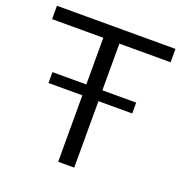

<svg xmlns="http://www.w3.org/2000/svg" viewBox="-132 -856 924 972"><g transform="rotate(20 329.5 -370.0)"><path d="M286.5 0V-358H104V-416.5H286.5V-668H10.5V-740H649V-668H373V-416.5H555V-358H373V0Z"/></g></svg>

Font: Encode Sans Expanded Expanded
Style: Regular
Weight: 400
Width: 7
Designer: Multiple Designers
Foundry: Impallari Type
Version: Version 3.000; ttfautohint (v1.8.3) -l 8 -r 50 -G 200 -x 14 